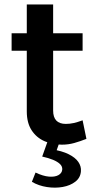

<svg xmlns="http://www.w3.org/2000/svg" viewBox="-20 -634 435 860"><path d="M257 14Q214.1 14 178.4 -2Q142.6 -18 121.3 -51Q100 -84.1 100 -135V-613.9H218V-138.9Q218 -79 275 -79Q292.4 -79 309.9 -82.9Q327.5 -86.8 350 -95.1L367.1 -12Q339.2 -1 312.7 6.5Q286.2 14 257 14ZM32 -406.9V-485.1H350V-406.9ZM122.8 180.4 139.2 138.9Q173 155 199.3 157.1Q225.7 159.2 241.5 150.5Q257.3 141.7 258.8 125.9Q260 111.8 248.9 101Q237.8 90.2 217.4 81.8Q197 73.4 169 67.2L208.2 -42.7L260 -35.3L224.8 64.4L209.3 34.2Q257.7 41.8 287.6 56.8Q317.5 71.8 330.9 91.4Q344.3 111 342.5 133Q340.5 161.8 317.8 179.5Q295 197.3 261.1 203.4Q227.1 209.5 190.3 203.8Q153.4 198.2 122.8 180.4Z"/></svg>

Font: Karla
Style: Regular
Weight: 400
Designer: Jonathan Pinhorn
Version: Version 2.004;gftools[0.9.33]